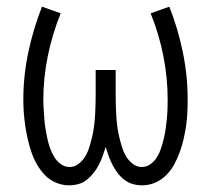

<svg xmlns="http://www.w3.org/2000/svg" viewBox="-20 -548 634 576"><path d="M187 8Q167 8 148 0Q129 -8 115 -22.5Q101 -37 91 -54.5Q81 -72 74.5 -91Q68 -110 63.5 -129.5Q59 -149 56 -169Q53 -189 51.5 -209Q50 -229 50 -249Q50 -321 65 -391.5Q80 -462 106 -528L162 -508Q137 -446 123.5 -380.5Q110 -315 110 -249Q110 -235 111 -220Q112 -205 113 -190.5Q114 -176 116.5 -161.5Q119 -147 122 -132.5Q125 -118 130 -104Q135 -90 142.5 -77.5Q150 -65 162 -56Q174 -47 189 -47Q204 -47 216.5 -57Q229 -67 236.5 -80Q244 -93 248.5 -108Q253 -123 256.5 -138Q260 -153 262 -168Q264 -183 265 -198.5Q266 -214 266.5 -229.5Q267 -245 267 -260V-338H327V-260Q327 -245 327.5 -229.5Q328 -214 329 -198.5Q330 -183 332 -168Q334 -153 337.5 -138Q341 -123 345.5 -108Q350 -93 357.5 -80Q365 -67 377.5 -57Q390 -47 405 -47Q420 -47 432 -56Q444 -65 451.5 -77.5Q459 -90 463.5 -104Q468 -118 471.5 -132.5Q475 -147 477 -161.5Q479 -176 480.5 -190.5Q482 -205 482.5 -220Q483 -235 483 -249Q483 -315 470 -380.5Q457 -446 432 -508L488 -528Q514 -462 528.5 -391.5Q543 -321 543 -249Q543 -229 542 -209Q541 -189 538 -169Q535 -149 530.5 -129.5Q526 -110 519 -91Q512 -72 502.5 -54.5Q493 -37 478.5 -22.5Q464 -8 445.5 0Q427 8 406 8Q392 8 378 4Q364 0 352.5 -9Q341 -18 332.5 -29.5Q324 -41 317.5 -53.5Q311 -66 306 -80Q301 -94 297 -107Q293 -94 288 -80Q283 -66 276.5 -53.5Q270 -41 261 -29.5Q252 -18 241 -9Q230 0 216 4Q202 8 187 8Z"/></svg>

Font: Iosevka QP Light
Style: Regular
Weight: 300
Designer: Belleve Invis
Foundry: Belleve Invis
Version: Version 20.0.0; ttfautohint (v1.8.4)